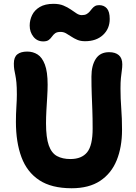

<svg xmlns="http://www.w3.org/2000/svg" viewBox="-20 -990 724 1023"><path d="M361.8 13Q254.4 13 189.1 -30.1Q123.8 -73.2 94.3 -152.6Q64.8 -232 64.8 -341Q64.8 -382 67.3 -420.7Q69.8 -459.4 69.8 -486.6Q69.8 -525.8 67.5 -549.7Q65.2 -573.6 61.8 -589.5Q58.4 -605.4 56.1 -619Q53.8 -632.6 53.8 -651.2Q53.8 -685.4 72.2 -700.3Q90.6 -715.2 125.4 -715.2Q155.6 -715.2 180 -699.9Q204.4 -684.6 219.1 -646.1Q233.8 -607.6 233.8 -538.8Q233.8 -509.6 231.5 -473.5Q229.2 -437.4 227.2 -401.1Q225.2 -364.8 225.2 -333.4Q225.2 -257 239.9 -215.6Q254.6 -174.2 283.8 -158.4Q313 -142.6 354.8 -142.6Q415.2 -142.6 444.4 -178.8Q473.6 -215 473.6 -305Q473.6 -360.6 472 -403.4Q470.4 -446.2 468.8 -488Q467.2 -529.8 467.2 -582.2Q467.2 -640.2 490.2 -676.1Q513.2 -712 561.6 -712Q594.4 -712 613 -696.1Q631.6 -680.2 631.6 -647.2Q631.6 -630.8 629 -613.7Q626.4 -596.6 624.2 -574.4Q622 -552.2 622 -518.2Q622 -464.6 626.1 -412Q630.2 -359.4 630.2 -298Q630.2 -206 601.7 -136Q573.2 -66 513.8 -26.5Q454.4 13 361.8 13ZM210.4 -769.4Q177.6 -769.4 157.9 -794.5Q138.2 -819.6 138.2 -853.6Q138.2 -882.8 151 -909.4Q163.8 -936 192.1 -952.8Q220.4 -969.6 265.4 -969.6Q296.2 -969.6 318.2 -960.4Q340.2 -951.2 357.1 -939.5Q374 -927.8 387.9 -918.6Q401.8 -909.4 415.8 -909.4Q431.4 -909.4 441 -914.7Q450.6 -920 457.4 -928Q464.2 -936 470.6 -944Q477 -952 485.7 -957.3Q494.4 -962.6 508.2 -962.6Q534.2 -962.6 549.4 -945.3Q564.6 -928 564.6 -889Q564.6 -836.8 528.7 -803.6Q492.8 -770.4 433.4 -770.4Q409.2 -770.4 391.7 -777.9Q374.2 -785.4 359.6 -795.2Q345 -805 331.7 -812.5Q318.4 -820 302.6 -820Q283.4 -820 273.4 -812.4Q263.4 -804.8 256.6 -794.7Q249.8 -784.6 239.7 -777Q229.6 -769.4 210.4 -769.4Z"/></svg>

Font: Shantell Sans Light
Style: Regular
Weight: 300
Designer: Stephen Nixon, Anya Danilova, Shantell Martin
Foundry: Arrow Type
Version: Version 1.011;[c5ecc13dd]